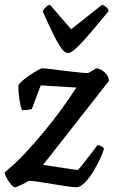

<svg xmlns="http://www.w3.org/2000/svg" viewBox="-30 -787 494 807"><path d="M33 0Q26 0 16 -12Q6 -24 -2 -39Q-10 -54 -10 -63Q30 -95 72 -139.5Q114 -184 155 -233.5Q196 -283 231 -331.5Q266 -380 291 -419L141 -428L104 -329Q91 -324 62 -324Q56 -341 51.5 -370Q47 -399 47 -427Q50 -435 63.5 -447Q77 -459 95 -471Q113 -483 128 -491.5Q143 -500 148 -500Q155 -500 180.5 -497Q206 -494 237.5 -490Q269 -486 297 -483Q325 -480 337 -480Q344 -480 358.5 -490Q373 -500 378 -500Q382 -500 394 -494Q406 -488 416.5 -476Q427 -464 428 -447L151 -94L297 -72Q304 -79 320.5 -100Q337 -121 354 -143Q371 -165 379 -177Q388 -177 396 -172.5Q404 -168 407 -163Q404 -148 391.5 -121Q379 -94 362 -66Q345 -38 326 -19Q307 0 291 0Q278 0 250.5 -4Q223 -8 191 -13.5Q159 -19 131.5 -23Q104 -27 91 -27Q76 -18 57.5 -9Q39 0 33 0ZM256 -564Q236 -564 209 -614.5Q182 -665 149 -741Q156 -749 162 -756.5Q168 -764 180 -767L269 -664L399 -767Q423 -758 427 -741Q386 -691 352 -651Q318 -611 293.5 -587.5Q269 -564 256 -564Z"/></svg>

Font: Texturina SemiBold
Style: Italic
Weight: 600
Italic angle: -11°
Designer: Guillermo Torres Carreño
Foundry: Omnibus-Type
Version: Version 1.002; ttfautohint (v1.8.3)